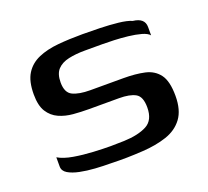

<svg xmlns="http://www.w3.org/2000/svg" viewBox="-89 -573 746 687"><g transform="rotate(-20 284.0 -229.0)"><path d="M48 -82Q70 -69 105.5 -63Q141 -57 179 -55Q217 -53 245 -53Q256 -53 270.5 -53.5Q285 -54 296 -54Q350 -56 382.5 -73Q415 -90 415 -139Q415 -180 393.5 -192Q372 -204 331 -204H217Q187 -204 157.5 -206.5Q128 -209 103.5 -220Q79 -231 64 -254.5Q49 -278 49 -321Q49 -371 67 -399.5Q85 -428 117.5 -442Q150 -456 193 -460Q236 -464 286 -464Q316 -464 352.5 -463Q389 -462 421.5 -458.5Q454 -455 472 -447Q516 -442 516 -408V-376Q508 -386 486.5 -392Q465 -398 438 -401Q411 -404 385.5 -405Q360 -406 342 -406H274Q240 -406 212.5 -400Q185 -394 169.5 -377.5Q154 -361 154 -328Q154 -289 178 -277.5Q202 -266 244 -266H371Q416 -266 450.5 -258.5Q485 -251 504.5 -225Q524 -199 524 -143Q524 -89 501 -58Q478 -27 437.5 -13.5Q397 0 346 3Q314 5 285 5.5Q256 6 225 5Q196 5 165 3Q134 1 107.5 -4.5Q81 -10 64.5 -20Q48 -30 48 -47Z"/></g></svg>

Font: Genos Medium
Style: Regular
Weight: 500
Designer: Robert E. Leuschke
Foundry: Robert E. Leuschke
Version: Version 1.010; ttfautohint (v1.8.3)